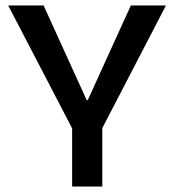

<svg xmlns="http://www.w3.org/2000/svg" viewBox="-20 -680 635 700"><path d="M243 0V-212L10 -660H139L296 -315H300L457 -660H585L353 -213V0Z"/></svg>

Font: Bricolage Grotesque 24pt Medium
Style: Regular
Weight: 500
Designer: Mathieu Triay
Foundry: Atelier Triay
Version: Version 1.001;gftools[0.9.33.dev8+g029e19f]